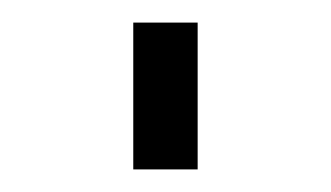

<svg xmlns="http://www.w3.org/2000/svg" viewBox="-20 -150 293 170"><path d="M98 0V-130H155V0Z"/></svg>

Font: Mplus 1p Light
Style: Regular
Weight: 300
Version: Version 1.061